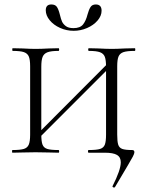

<svg xmlns="http://www.w3.org/2000/svg" viewBox="-20 -684 660 860"><path d="M572 -12Q582 -12 582 -2Q582 4 575 17.5Q568 31 553 56Q491 161 495 154Q493 156 491 156Q488 156 485.5 154Q483 152 484 150Q521 77 521 43Q521 20 504 10Q487 0 449 0H377Q374 0 374 -6Q374 -12 377 -12Q413 -12 428.5 -17Q444 -22 449.5 -36Q455 -50 455 -81V-385Q455 -415 449.5 -429.5Q444 -444 428 -450Q412 -456 378 -456Q375 -456 375 -462Q375 -468 378 -468L420 -467Q458 -465 481 -465Q502 -465 540 -467L584 -468Q586 -468 586 -462Q586 -456 584 -456Q549 -456 533 -450.5Q517 -445 511 -431Q505 -417 505 -387V-81Q505 -50 509.5 -36Q514 -22 527.5 -17Q541 -12 572 -12ZM129 -65 476 -413 489 -400 142 -53ZM37 -456Q35 -456 35 -462Q35 -468 37 -468L81 -467Q117 -465 139 -465Q164 -465 200 -467L242 -468Q245 -468 245 -462Q245 -456 242 -456Q209 -456 193 -450Q177 -444 171 -429.5Q165 -415 165 -385V-81Q165 -50 170.5 -36Q176 -22 191.5 -17Q207 -12 242 -12Q245 -12 245 -6Q245 0 242 0Q215 0 200 -1L139 -2L80 -1Q64 0 36 0Q34 0 34 -6Q34 -12 36 -12Q71 -12 87 -17Q103 -22 109 -36.5Q115 -51 115 -81V-387Q115 -417 109 -431Q103 -445 87 -450.5Q71 -456 37 -456ZM372 -619Q378 -641 385.5 -652.5Q393 -664 409 -664Q435 -664 435 -636Q435 -613 417 -592Q399 -571 370 -558.5Q341 -546 310 -546Q278 -546 249 -559Q220 -572 202.5 -593.5Q185 -615 185 -638Q185 -664 210 -664Q227 -664 234.5 -653.5Q242 -643 248 -619Q253 -598 258 -587Q263 -576 275 -567Q287 -558 309 -558Q339 -558 352 -574.5Q365 -591 372 -619Z"/></svg>

Font: Cormorant Unicase Light
Style: Regular
Weight: 300
Designer: Christian Thalmann (Catharsis Fonts)
Foundry: Catharsis Fonts
Version: Version 4.000